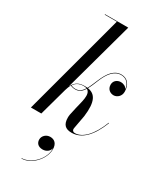

<svg xmlns="http://www.w3.org/2000/svg" viewBox="-260 -830 1015 1222"><g transform="rotate(30 248.0 -219.0)"><path d="M495.5 -162 492.5 -163.5C450 -53.5 392.5 1.5 338 1.5C325.5 1.5 318 -6.5 318 -17C318 -19 318.5 -23.5 319 -26L336.5 -121.5C351.5 -237 323.5 -279.5 268 -288C279 -307.5 289 -331.5 300 -359C326 -423.5 360 -466.5 410 -466.5C448 -466.5 472.5 -440.5 477.5 -400.5C469.5 -416.5 451 -426.5 431.5 -426.5C403.5 -426.5 381.5 -408 381.5 -380C381.5 -347 406 -330 431 -330C456 -330 482 -351.5 482 -384.5C482 -436 455 -470 410 -470C358.5 -470 325 -428.5 296.5 -360C285 -333.5 275.5 -308.5 264 -288.5C258 -289 252 -289.5 245.5 -289.5C214 -289.5 180 -284.5 156.5 -236L297.5 -750H126.5V-746.5H215.5L15 0H91.5L148 -204.5C152 -218.5 157.5 -234.5 166.5 -248.5C173.5 -244 186.5 -240.5 201.5 -240.5C229 -240.5 248 -255.5 264 -281C302.5 -261 275 -188.5 264.5 -139.5L252.5 -85C251 -79 250.5 -68 250.5 -62.5C250.5 -13 271.5 10 318.5 10C394.5 10 452.5 -52 495.5 -162ZM238 -286.5C247 -286.5 254.5 -285 260.5 -282.5C245.5 -259 228 -244 201.5 -244C185.5 -244 176 -247.5 168.5 -252C182 -271 203 -286.5 238 -286.5ZM162.5 149.5C162.5 174 178 194.5 212.5 194.5C239.5 194.5 261.5 178 266.5 154.5C271.5 230.5 194 308.5 125 308.5V311.5C197 311.5 269.5 233.5 269.5 161.5C269.5 119.5 247.5 100 216 100C185.5 100 162.5 123.5 162.5 149.5Z"/></g></svg>

Font: Bodoni* 48pt
Style: Italic
Weight: 400
Italic angle: -13°
Version: Version 2.3